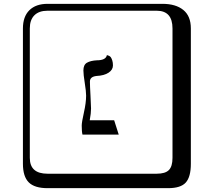

<svg xmlns="http://www.w3.org/2000/svg" viewBox="-20 -774 1120 1006"><path d="M431.2 -272.9Q431.2 -294.9 424.1 -339.4Q417 -383.8 417 -404.8Q417 -434.6 435.5 -445.3Q454.1 -456.1 486.8 -458Q534.7 -458 540 -484.9Q541 -484.9 543.5 -484.4Q545.9 -483.9 551.5 -481.4Q557.1 -479 561 -473.4Q564.9 -467.8 568.4 -456.8Q571.8 -445.8 571.8 -431.2Q571.8 -408.2 548.8 -393.1Q525.9 -377.9 485.8 -376Q450.7 -372.1 451.2 -346.2Q451.2 -324.2 454.1 -273.7Q457 -223.1 457 -205.1Q457 -181.2 450.2 -144H578.1L602.1 -68.8H412.1Q408.2 -84 408.2 -116.2Q408.2 -133.3 419.7 -184.6Q431.2 -235.8 431.2 -272.9ZM229 -717.8Q184.1 -717.8 160.2 -693.8Q136.2 -669.9 136.2 -625V53.2Q136.2 136.2 229 136.2H800.8Q845.7 136.2 864.7 117.2Q883.8 98.1 883.8 53.2V-625Q883.8 -717.8 800.8 -717.8ZM980 84Q980 152.8 953.4 182.4Q926.8 211.9 860.8 211.9H229Q161.1 211.9 130.6 181.4Q100.1 150.9 100.1 84V-625Q100.1 -687 134 -720.5Q168 -753.9 229 -753.9H831.1Q900.9 -753.9 940.4 -721.9Q980 -689.9 980 -625Z"/></svg>

Font: Linux Biolinum Keyboard O
Style: Regular
Weight: 700
Designer: Philipp H. Poll
Foundry: Philipp H. Poll
Version: Version 0.6.1